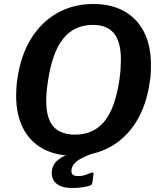

<svg xmlns="http://www.w3.org/2000/svg" viewBox="-20 -772 810 964"><path d="M352 10Q260 10 195 -25.5Q130 -61 95.5 -129Q61 -197 61 -292Q61 -311 62.5 -332.5Q64 -354 67 -375Q84 -494 136 -578Q188 -662 268.5 -707Q349 -752 449 -752Q539 -752 604 -715.5Q669 -679 703.5 -610.5Q738 -542 738 -445Q738 -426 737 -405Q736 -384 732 -362Q716 -245 664.5 -161.5Q613 -78 533 -34Q453 10 352 10ZM357 -96Q450 -96 504.5 -163Q559 -230 580 -374Q584 -403 585.5 -427.5Q587 -452 587 -473Q587 -563 552 -605Q517 -647 446 -647Q353 -647 297 -577.5Q241 -508 220 -360Q216 -334 214 -310Q212 -286 212 -266Q212 -178 248 -137Q284 -96 357 -96ZM241 82Q244 64 254 49Q264 34 287.5 19.5Q311 5 353 -8L447 -2Q391 18 366 37.5Q341 57 339 81Q337 96 344.5 104Q352 112 372 112Q393 112 409.5 106Q426 100 436 96Q444 92 447.5 95.5Q451 99 449 106L444 144Q443 149 440.5 153.5Q438 158 434 159Q420 164 395.5 168Q371 172 342 172Q289 172 262 148.5Q235 125 241 82Z"/></svg>

Font: Libre Franklin SemiBold
Style: Italic
Weight: 600
Italic angle: -8°
Designer: Pablo Impallari, Rodrigo Fuenzalida, Nhung Nguyen
Foundry: Impallari Type
Version: Version 3.000